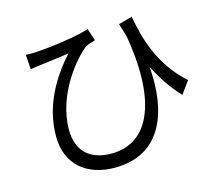

<svg xmlns="http://www.w3.org/2000/svg" viewBox="-110 -879 1219 1070"><g transform="rotate(-15 500.0 -344.5)"><path d="M109 -686 115 -602C135 -605 152 -608 171 -610C207 -615 290 -624 341 -633C252 -534 154 -390 154 -203C154 -38 269 50 426 50C703 50 779 -190 758 -443C796 -367 840 -302 894 -245L946 -316C798 -448 755 -618 734 -739L655 -717L678 -643C743 -272 658 -31 428 -31C326 -31 233 -79 233 -220C233 -425 385 -601 449 -647C463 -654 489 -661 502 -665L479 -736C420 -714 251 -690 162 -686C144 -685 123 -685 109 -686Z"/></g></svg>

Font: Source Han Sans JP
Style: Regular
Weight: 400
Designer: Ryoko NISHIZUKA 西塚涼子 (kana, bopomofo & ideographs); Paul D. Hunt (Latin, Greek & Cyrillic); Sandoll Communications 산돌커뮤니
Foundry: Adobe
Version: Version 2.004;hotconv 1.0.118;makeotfexe 2.5.65603